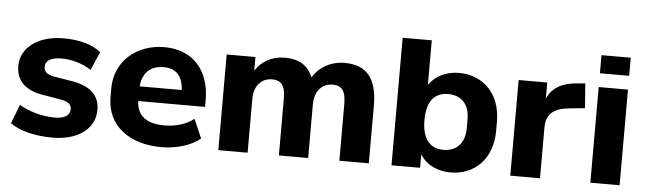

<svg xmlns="http://www.w3.org/2000/svg" viewBox="-47 -893 3626 1078"><g transform="rotate(5 1766.0 -354.0)"><path d="M272.5 11.2C413.6 11.2 511.7 -56.2 511.7 -166.5C511.7 -247.6 458.5 -294.9 362.8 -313L250.5 -331.5C211.4 -339.8 195.3 -356 195.3 -379.9C195.3 -414.6 223.1 -436 286.6 -436C343.3 -436 405.8 -418 453.6 -386.2L498.5 -490.2C449.2 -530.3 374.5 -549.8 288.6 -549.8C139.6 -549.8 47.4 -473.6 47.4 -373C47.4 -293 97.2 -241.7 191.4 -224.6L306.2 -205.1C344.7 -197.3 361.8 -182.6 361.8 -156.2C361.8 -121.6 331.5 -102.1 275.9 -102.1C207 -102.1 129.4 -123.5 76.2 -156.2L34.7 -49.3C87.9 -10.7 172.9 11.2 272.5 11.2Z M887.7 11.2C969.7 11.2 1054.7 -13.7 1105.5 -56.6L1059.1 -163.6C1015.1 -127.9 952.1 -111.8 893.1 -111.8C796.4 -111.8 739.3 -149.9 735.4 -235.4H1112.3V-273.9C1112.3 -442.4 1015.6 -549.8 856.9 -549.8C700.2 -549.8 578.6 -446.3 578.6 -294.4V-244.6C578.6 -82 707 11.2 887.7 11.2ZM861.8 -437.5C929.7 -437.5 968.3 -400.4 973.6 -318.4H736.3C743.7 -398.9 790.5 -437.5 861.8 -437.5Z M1372.6 0V-303.2C1372.6 -374.5 1412.1 -422.4 1474.1 -422.4C1524.4 -422.4 1548.8 -395 1548.8 -320.8V0H1713.9V-303.2C1713.9 -374.5 1753.4 -422.4 1815.9 -422.4C1865.2 -422.4 1889.6 -395 1889.6 -320.8V0H2055.7V-325.7C2055.7 -480 1995.1 -549.8 1871.6 -549.8C1794.9 -549.8 1729 -512.7 1692.9 -452.1C1665.5 -520.5 1611.3 -549.8 1535.6 -549.8C1462.9 -549.8 1404.3 -517.1 1369.6 -461.9V-539.1H1207.5V0Z M2516.1 11.2C2650.4 11.2 2752 -83 2752 -244.6V-294.4C2752 -455.6 2650.4 -549.8 2516.1 -549.8C2443.8 -549.8 2380.4 -518.6 2347.7 -466.3V-718.8H2183.6V0H2344.7V-76.7C2377 -21 2441.4 11.2 2516.1 11.2ZM2466.3 -111.8C2391.1 -111.8 2345.7 -161.6 2345.7 -269.5C2345.7 -377.9 2391.1 -426.3 2466.3 -426.3C2534.2 -426.3 2586.4 -385.7 2586.4 -294.4V-244.6C2586.4 -153.8 2534.2 -111.8 2466.3 -111.8Z M3020.5 0V-285.6C3020.5 -360.4 3060.5 -397 3149.4 -405.3L3237.8 -414.1L3227.5 -552.7L3180.7 -548.8C3098.1 -543 3040.5 -510.3 3014.2 -448.2V-539.1H2853V0Z M3469.2 -616.7V-718.8H3304.2V-616.7ZM3469.2 0V-539.1H3304.2V0Z"/></g></svg>

Font: Winston ExtraBold
Style: Regular
Weight: 800
Designer: Vernon Adams, Kim Jin-seong, David Berlow, Cristiano Sobral
Foundry: The Winston Project Authors
Version: Version 3.004